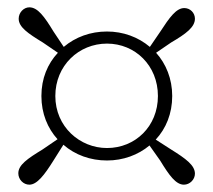

<svg xmlns="http://www.w3.org/2000/svg" viewBox="-20 -621 582 524"><path d="M131 -359C131 -442 195 -502 272 -502C349 -502 411 -442 411 -359C411 -276 349 -217 272 -217C198 -217 131 -275 131 -359ZM93 -359C93 -311 110 -271 137 -241L96 -213C55 -188 30 -171 30 -148C30 -131 44 -117 60 -117C81 -117 101 -143 126 -183L153 -226C185 -198 227 -183 272 -183C316 -183 357 -198 388 -224L417 -183C442 -142 460 -117 482 -117C498 -117 512 -131 512 -147C512 -170 487 -188 447 -213L405 -240C433 -270 450 -311 450 -359C450 -406 433 -447 406 -477L447 -505C488 -529 512 -547 512 -570C512 -586 499 -599 483 -599C461 -599 443 -574 417 -534L389 -493C357 -520 316 -535 272 -535C227 -535 186 -520 154 -493L126 -535C101 -576 83 -601 60 -601C45 -601 31 -587 31 -570C31 -547 56 -530 97 -505L138 -477C110 -447 93 -407 93 -359Z"/></svg>

Font: Noto Serif HK Light
Style: Regular
Weight: 300
Designer: Ryoko NISHIZUKA 西塚涼子 (kana & ideographs); Frank Grießhammer (Latin, Greek & Cyrillic); Wenlong ZHANG 张文龙 (bopomofo); San
Foundry: Adobe
Version: Version 2.001;hotconv 1.1.0;makeotfexe 2.6.0